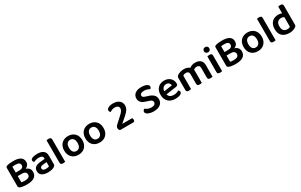

<svg xmlns="http://www.w3.org/2000/svg" viewBox="308 -2573 7012 4476"><g transform="rotate(-30 3814.5 -334.5)"><path d="M541 -451Q541 -406 517.5 -373Q494 -340 447 -320Q505 -301 534 -263Q563 -225 563 -173Q563 -78 494 -32Q425 14 294 14Q275 14 253.5 13Q232 12 210 9.5Q188 7 166 2.5Q144 -2 125 -8Q77 -24 77 -67V-556Q77 -575 87 -585Q97 -595 115 -601Q149 -612 194 -616.5Q239 -621 288 -621Q409 -621 475 -579.5Q541 -538 541 -451ZM431 -178Q431 -218 402.5 -241Q374 -264 320 -264H203V-97Q222 -92 248.5 -90Q275 -88 301 -88Q362 -88 396.5 -109.5Q431 -131 431 -178ZM203 -359H304Q358 -359 384.5 -381Q411 -403 411 -442Q411 -521 289 -521Q264 -521 241.5 -519Q219 -517 203 -514Z M859 -81Q888 -81 912 -86.5Q936 -92 947 -100V-211L850 -202Q810 -198 789 -184.5Q768 -171 768 -142Q768 -113 789.5 -97Q811 -81 859 -81ZM855 -488Q953 -488 1011.5 -446Q1070 -404 1070 -316V-85Q1070 -61 1058 -47Q1046 -33 1028 -22Q1000 -5 957 5Q914 15 859 15Q759 15 701.5 -23.5Q644 -62 644 -139Q644 -206 686.5 -241.5Q729 -277 810 -285L947 -299V-317Q947 -355 919.5 -373Q892 -391 842 -391Q803 -391 766 -381.5Q729 -372 700 -358Q689 -366 681.5 -379.5Q674 -393 674 -409Q674 -429 683.5 -441.5Q693 -454 714 -464Q743 -476 780 -482Q817 -488 855 -488Z M1327 -1Q1319 1 1303.5 4Q1288 7 1270 7Q1234 7 1217.5 -6Q1201 -19 1201 -52V-650Q1209 -653 1224.5 -655.5Q1240 -658 1258 -658Q1294 -658 1310.5 -645Q1327 -632 1327 -599V-1Z M1927 -237Q1927 -179 1909.5 -132.5Q1892 -86 1860 -53Q1828 -20 1783 -2.5Q1738 15 1682 15Q1626 15 1581 -2.5Q1536 -20 1504 -52.5Q1472 -85 1454.5 -131.5Q1437 -178 1437 -237Q1437 -295 1454.5 -341.5Q1472 -388 1504.5 -420.5Q1537 -453 1582 -470.5Q1627 -488 1682 -488Q1737 -488 1782 -470.5Q1827 -453 1859.5 -420Q1892 -387 1909.5 -340.5Q1927 -294 1927 -237ZM1682 -388Q1628 -388 1597 -348.5Q1566 -309 1566 -237Q1566 -164 1596.5 -125Q1627 -86 1682 -86Q1737 -86 1767.5 -125.5Q1798 -165 1798 -237Q1798 -309 1767 -348.5Q1736 -388 1682 -388Z M2497 -237Q2497 -179 2479.5 -132.5Q2462 -86 2430 -53Q2398 -20 2353 -2.5Q2308 15 2252 15Q2196 15 2151 -2.5Q2106 -20 2074 -52.5Q2042 -85 2024.5 -131.5Q2007 -178 2007 -237Q2007 -295 2024.5 -341.5Q2042 -388 2074.5 -420.5Q2107 -453 2152 -470.5Q2197 -488 2252 -488Q2307 -488 2352 -470.5Q2397 -453 2429.5 -420Q2462 -387 2479.5 -340.5Q2497 -294 2497 -237ZM2252 -388Q2198 -388 2167 -348.5Q2136 -309 2136 -237Q2136 -164 2166.5 -125Q2197 -86 2252 -86Q2307 -86 2337.5 -125.5Q2368 -165 2368 -237Q2368 -309 2337 -348.5Q2306 -388 2252 -388Z M2796 -532Q2796 -552 2809 -568.5Q2822 -585 2845 -597Q2868 -609 2900.5 -615.5Q2933 -622 2971 -622Q3025 -622 3066.5 -608.5Q3108 -595 3136.5 -571Q3165 -547 3179.5 -514Q3194 -481 3194 -441Q3194 -387 3164.5 -336Q3135 -285 3067 -227L2921 -100H3189Q3194 -92 3198 -79Q3202 -66 3202 -51Q3202 -25 3190 -12.5Q3178 0 3157 0H2807Q2791 -11 2782 -28Q2773 -45 2773 -68Q2773 -93 2783.5 -111Q2794 -129 2808 -142L2967 -287Q3023 -337 3044 -370.5Q3065 -404 3065 -436Q3065 -473 3038 -496Q3011 -519 2959 -519Q2917 -519 2884 -505.5Q2851 -492 2829 -476Q2815 -484 2805.5 -498Q2796 -512 2796 -532Z M3706 -91Q3764 -91 3791 -113.5Q3818 -136 3818 -170Q3818 -201 3797 -219.5Q3776 -238 3733 -251L3669 -271Q3631 -283 3600 -298Q3569 -313 3547 -333.5Q3525 -354 3513 -381.5Q3501 -409 3501 -447Q3501 -528 3562 -575.5Q3623 -623 3729 -623Q3771 -623 3806.5 -616.5Q3842 -610 3868 -598.5Q3894 -587 3908.5 -570Q3923 -553 3923 -532Q3923 -512 3913.5 -497.5Q3904 -483 3890 -474Q3866 -491 3826.5 -503.5Q3787 -516 3740 -516Q3688 -516 3661 -497.5Q3634 -479 3634 -447Q3634 -421 3652.5 -407Q3671 -393 3711 -380L3768 -362Q3855 -336 3903 -291Q3951 -246 3951 -169Q3951 -128 3935 -94Q3919 -60 3888.5 -35.5Q3858 -11 3812.5 2.5Q3767 16 3709 16Q3663 16 3624.5 8Q3586 0 3558 -13.5Q3530 -27 3514.5 -45.5Q3499 -64 3499 -86Q3499 -109 3512.5 -125.5Q3526 -142 3544 -150Q3569 -128 3610 -109.5Q3651 -91 3706 -91Z M4158 -180Q4172 -129 4210 -106Q4248 -83 4304 -83Q4346 -83 4381.5 -95.5Q4417 -108 4439 -122Q4453 -114 4462 -100Q4471 -86 4471 -70Q4471 -50 4457.5 -34.5Q4444 -19 4420.5 -8Q4397 3 4365 9Q4333 15 4296 15Q4237 15 4188.5 -1Q4140 -17 4105.5 -49.5Q4071 -82 4051.5 -130Q4032 -178 4032 -242Q4032 -304 4051 -350Q4070 -396 4102.5 -427Q4135 -458 4178 -473Q4221 -488 4269 -488Q4318 -488 4359 -472.5Q4400 -457 4429 -429.5Q4458 -402 4474.5 -363.5Q4491 -325 4491 -280Q4491 -252 4476.5 -238Q4462 -224 4436 -220ZM4269 -393Q4220 -393 4187 -360.5Q4154 -328 4150 -268L4372 -301Q4368 -338 4343 -365.5Q4318 -393 4269 -393Z M5294 -1Q5286 1 5270.5 4Q5255 7 5237 7Q5201 7 5184.5 -6Q5168 -19 5168 -52V-312Q5168 -352 5146 -370Q5124 -388 5088 -388Q5064 -388 5041.5 -379Q5019 -370 5002 -355Q5005 -341 5005 -327V-1Q4997 1 4981.5 4Q4966 7 4948 7Q4912 7 4895.5 -6Q4879 -19 4879 -52V-312Q4879 -352 4856 -370Q4833 -388 4797 -388Q4772 -388 4751 -380Q4730 -372 4716 -364V-1Q4707 1 4692 4Q4677 7 4658 7Q4623 7 4606 -6Q4589 -19 4589 -52V-373Q4589 -396 4599 -411.5Q4609 -427 4630 -441Q4660 -461 4706 -474.5Q4752 -488 4801 -488Q4892 -488 4949 -439Q4978 -460 5015.5 -474Q5053 -488 5104 -488Q5143 -488 5178 -478.5Q5213 -469 5238.5 -448Q5264 -427 5279 -394.5Q5294 -362 5294 -317Z M5426 -470Q5434 -472 5449.5 -475Q5465 -478 5483 -478Q5519 -478 5535.5 -465Q5552 -452 5552 -419V-1Q5544 1 5528.5 4Q5513 7 5495 7Q5459 7 5442.5 -6Q5426 -19 5426 -52ZM5416 -615Q5416 -644 5436.5 -664.5Q5457 -685 5489 -685Q5521 -685 5541 -664.5Q5561 -644 5561 -615Q5561 -585 5541 -564.5Q5521 -544 5489 -544Q5457 -544 5436.5 -564.5Q5416 -585 5416 -615Z M6161 -451Q6161 -406 6137.5 -373Q6114 -340 6067 -320Q6125 -301 6154 -263Q6183 -225 6183 -173Q6183 -78 6114 -32Q6045 14 5914 14Q5895 14 5873.5 13Q5852 12 5830 9.5Q5808 7 5786 2.5Q5764 -2 5745 -8Q5697 -24 5697 -67V-556Q5697 -575 5707 -585Q5717 -595 5735 -601Q5769 -612 5814 -616.5Q5859 -621 5908 -621Q6029 -621 6095 -579.5Q6161 -538 6161 -451ZM6051 -178Q6051 -218 6022.5 -241Q5994 -264 5940 -264H5823V-97Q5842 -92 5868.5 -90Q5895 -88 5921 -88Q5982 -88 6016.5 -109.5Q6051 -131 6051 -178ZM5823 -359H5924Q5978 -359 6004.5 -381Q6031 -403 6031 -442Q6031 -521 5909 -521Q5884 -521 5861.5 -519Q5839 -517 5823 -514Z M6756 -237Q6756 -179 6738.5 -132.5Q6721 -86 6689 -53Q6657 -20 6612 -2.5Q6567 15 6511 15Q6455 15 6410 -2.5Q6365 -20 6333 -52.5Q6301 -85 6283.5 -131.5Q6266 -178 6266 -237Q6266 -295 6283.5 -341.5Q6301 -388 6333.5 -420.5Q6366 -453 6411 -470.5Q6456 -488 6511 -488Q6566 -488 6611 -470.5Q6656 -453 6688.5 -420Q6721 -387 6738.5 -340.5Q6756 -294 6756 -237ZM6511 -388Q6457 -388 6426 -348.5Q6395 -309 6395 -237Q6395 -164 6425.5 -125Q6456 -86 6511 -86Q6566 -86 6596.5 -125.5Q6627 -165 6627 -237Q6627 -309 6596 -348.5Q6565 -388 6511 -388Z M6992 -1Q6984 1 6968.5 4Q6953 7 6935 7Q6899 7 6882.5 -6Q6866 -19 6866 -52V-650Q6874 -653 6889.5 -655.5Q6905 -658 6923 -658Q6959 -658 6975.5 -645Q6992 -632 6992 -599V-1Z M7564 -92Q7564 -69 7554 -55Q7544 -41 7524 -28Q7499 -12 7458 1.5Q7417 15 7363 15Q7243 15 7172.5 -46.5Q7102 -108 7102 -235Q7102 -301 7121 -348.5Q7140 -396 7172.5 -427Q7205 -458 7249 -473Q7293 -488 7344 -488Q7371 -488 7395 -482.5Q7419 -477 7438 -469V-650Q7446 -653 7461.5 -655.5Q7477 -658 7495 -658Q7531 -658 7547.5 -645Q7564 -632 7564 -599ZM7438 -367Q7423 -376 7403 -382Q7383 -388 7360 -388Q7304 -388 7267 -352Q7230 -316 7230 -234Q7230 -157 7265.5 -121.5Q7301 -86 7362 -86Q7388 -86 7406.5 -92Q7425 -98 7438 -106Z"/></g></svg>

Font: Baloo 2 SemiBold
Style: Regular
Weight: 600
Designer: Sarang Kulkarni and Ek Type
Foundry: Ek Type
Version: Version 1.640;hotconv 1.0.111;makeotfexe 2.5.65597; ttfautoh